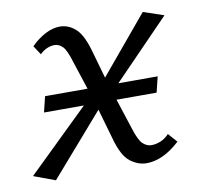

<svg xmlns="http://www.w3.org/2000/svg" viewBox="-63 -478 561 544"><g transform="rotate(-10 217.5 -205.5)"><path d="M318 5Q293 5 270.5 -12.5Q248 -30 234 -82L203 -190L163 -312Q152 -349 141.5 -359.5Q131 -370 118 -370Q108 -370 97 -365.5Q86 -361 76 -351L59 -377Q79 -397 100.5 -408Q122 -419 142 -419Q167 -419 187.5 -400.5Q208 -382 222 -330L249 -235L293 -100Q304 -64 315.5 -53.5Q327 -43 340 -43Q353 -43 366.5 -48.5Q380 -54 391 -66L414 -40Q389 -17 365 -6Q341 5 318 5ZM56 8 -6 -15 215 -230 231 -193ZM241 -194 224 -231 381 -419 440 -399ZM56 -187 67 -232H391L380 -187Z"/></g></svg>

Font: Ysabeau
Style: Italic
Weight: 400
Italic angle: -12°
Designer: Christian Thalmann (Catharsis Fonts)
Version: Version 2.000;gftools[0.9.27.dev2+g8671c4b]